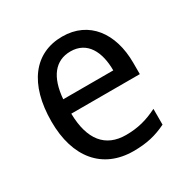

<svg xmlns="http://www.w3.org/2000/svg" viewBox="-132 -664 774 791"><g transform="rotate(-30 255.0 -268.0)"><path d="M264 -546C132 -546 51 -443 51 -264C51 -94 137 10 284 10C347 10 392 -1 441 -25V-100C391 -75 347 -63 290 -63C193 -63 140 -127 138 -252H464V-306C464 -447 391 -546 264 -546ZM263 -476C342 -476 377 -409 377 -320H139C147 -421 190 -476 263 -476Z"/></g></svg>

Font: Noto Sans Lao Looped SemiCondensed
Style: Regular
Weight: 400
Width: 4
Designer: Mark Frömberg, Ben Mitchell
Foundry: The Fontpad Ltd
Version: Version 1.003